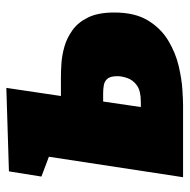

<svg xmlns="http://www.w3.org/2000/svg" viewBox="-16 -568 584 591"><g transform="rotate(-90 275.5 -272.0)"><path d="M533 -212Q533 -148 508.5 -108Q484 -68 446.5 -45.5Q409 -23 368.5 -13.5Q328 -4 294.5 -2Q261 0 247 0H26L89 -413L28 -436L44 -536L301 -544L276 -376H333Q350 -376 375 -374.5Q400 -373 427 -365.5Q454 -358 478.5 -340.5Q503 -323 518 -292Q533 -261 533 -212ZM285 -246H259L242 -130H258Q292 -130 308.5 -142Q325 -154 331 -171Q337 -188 337 -202Q337 -224 329 -233Q321 -242 309 -244Q297 -246 285 -246Z"/></g></svg>

Font: Bitter Black
Style: Italic
Weight: 900
Italic angle: -9°
Designer: Sol Matas, and Bitter project Authors
Foundry: Sol Matas
Version: Version 2.001